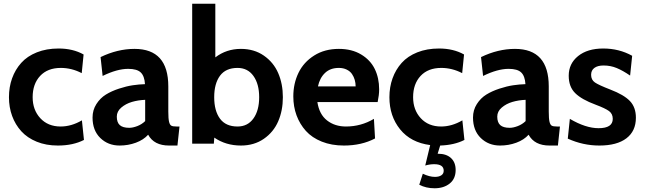

<svg xmlns="http://www.w3.org/2000/svg" viewBox="-20 -770 3455 1029"><path d="M290 10Q227 10 176.8 -10.5Q126.5 -31 94.2 -66.5Q62 -102 45 -148.5Q28 -195 28 -249Q28 -303.5 44.8 -350.2Q61.5 -397 93.8 -433Q126 -469 177.5 -489.5Q229 -510 294 -510Q371 -510 428 -478L418 -378Q364 -406 306 -406Q235 -406 195 -363Q155 -320 155 -249Q155 -181 196 -136.5Q237 -92 305 -92Q362.5 -92 419 -125L430 -20Q371.5 10 290 10Z M621 10Q559 10 517.5 -30.5Q476 -71 476 -140Q476 -180 496.5 -212.2Q517 -244.5 547.5 -263.2Q578 -282 617.8 -295Q657.5 -308 691.2 -313Q725 -318 757 -319Q754.5 -362.5 734.2 -381.8Q714 -401 667 -401Q607.5 -401 530 -363L519 -464Q610 -508 701 -508Q882 -508 882 -307V-172Q882 -134 886 -117.5Q890 -101 898 -96.5Q906 -92 926 -92H942L931 10H886Q805.5 10 774 -48Q749.5 -20.5 708.2 -5.2Q667 10 621 10ZM673 -85Q691.5 -85 715.8 -94.2Q740 -103.5 758 -121V-235Q720.5 -233.5 687.2 -223.8Q654 -214 630 -193.5Q606 -173 606 -145Q606 -114 622 -99.5Q638 -85 673 -85Z M1271 -508Q1342 -508 1394 -472Q1446 -436 1471 -378.2Q1496 -320.5 1496 -249Q1496 -177.5 1471 -119.8Q1446 -62 1394 -26Q1342 10 1271 10Q1190 10 1128.5 -32.5L1126 0H1010V-750H1134V-462.5Q1193.5 -508 1271 -508ZM1253 -92Q1307.5 -92 1338.2 -135Q1369 -178 1369 -249Q1369 -320 1338.2 -363Q1307.5 -406 1253 -406Q1190 -406 1159 -364Q1128 -322 1128 -249Q1128 -176 1159 -134Q1190 -92 1253 -92Z M1823 10Q1757 10 1704.5 -11Q1652 -32 1619.2 -68.5Q1586.5 -105 1569.2 -152Q1552 -199 1552 -253Q1552 -322.5 1579.8 -379.8Q1607.5 -437 1663.8 -472.5Q1720 -508 1796 -508Q1865.5 -508 1915.2 -478.2Q1965 -448.5 1988.5 -400.2Q2012 -352 2012 -291Q2012 -261.5 2004 -223H1681Q1691 -157 1732.8 -124.5Q1774.5 -92 1834 -92Q1915 -92 1984 -133L1990 -28Q1918 10 1823 10ZM1684 -307H1886Q1886 -325 1881.2 -341.8Q1876.5 -358.5 1866.5 -373.2Q1856.5 -388 1838.2 -397Q1820 -406 1796 -406Q1750 -406 1721.8 -379Q1693.5 -352 1684 -307Z M2328 54Q2372 54 2397 77Q2422 100 2422 141Q2422 188 2390.2 213.5Q2358.5 239 2309 239Q2263 239 2227 220L2246 161Q2281.5 178 2311 178Q2332.5 178 2345.2 169.5Q2358 161 2358 145Q2358 110 2307 110Q2284 110 2259 117L2285.5 7.5Q2181.5 -6 2124.2 -77Q2067 -148 2067 -249Q2067 -303.5 2083.8 -350.2Q2100.5 -397 2132.8 -433Q2165 -469 2216.5 -489.5Q2268 -510 2333 -510Q2410 -510 2467 -478L2457 -378Q2403 -406 2345 -406Q2274 -406 2234 -363Q2194 -320 2194 -249Q2194 -181 2235 -136.5Q2276 -92 2344 -92Q2401.5 -92 2458 -125L2469 -20Q2415 7.5 2339 10L2325.5 54Z M2660 10Q2598 10 2556.5 -30.5Q2515 -71 2515 -140Q2515 -180 2535.5 -212.2Q2556 -244.5 2586.5 -263.2Q2617 -282 2656.8 -295Q2696.5 -308 2730.2 -313Q2764 -318 2796 -319Q2793.5 -362.5 2773.2 -381.8Q2753 -401 2706 -401Q2646.5 -401 2569 -363L2558 -464Q2649 -508 2740 -508Q2921 -508 2921 -307V-172Q2921 -134 2925 -117.5Q2929 -101 2937 -96.5Q2945 -92 2965 -92H2981L2970 10H2925Q2844.5 10 2813 -48Q2788.5 -20.5 2747.2 -5.2Q2706 10 2660 10ZM2712 -85Q2730.5 -85 2754.8 -94.2Q2779 -103.5 2797 -121V-235Q2759.5 -233.5 2726.2 -223.8Q2693 -214 2669 -193.5Q2645 -173 2645 -145Q2645 -114 2661 -99.5Q2677 -85 2712 -85Z M3192 10Q3104.5 10 3023 -27L3034 -133Q3119 -83 3188 -83Q3264 -83 3264 -133Q3264 -160 3244 -174.8Q3224 -189.5 3172 -209Q3097.5 -236.5 3062.8 -270.8Q3028 -305 3028 -364Q3028 -429 3078.2 -469.5Q3128.5 -510 3213 -510Q3298 -510 3368 -471L3357 -365Q3318.5 -391.5 3285.5 -405.2Q3252.5 -419 3215 -419Q3183 -419 3165.5 -406Q3148 -393 3148 -369Q3148 -342 3168.5 -328Q3189 -314 3251 -290Q3324 -262 3356 -228.5Q3388 -195 3388 -139Q3388 -67.5 3337.2 -28.8Q3286.5 10 3192 10Z"/></svg>

Font: Cabin
Style: Bold
Weight: 700
Designer: Pablo Impallari
Foundry: Pablo Impallari. http://www.impallari.com Igino Marini. http://www.ikern.com
Version: Version 3.001;hotconv 1.0.109;makeotfexe 2.5.65596